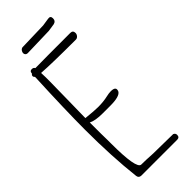

<svg xmlns="http://www.w3.org/2000/svg" viewBox="-275 -889 926 926"><g transform="rotate(-45 188.0 -426.5)"><path d="M76 -728Q72 -737 60 -737Q46 -737 46 -722Q46 -721 45 -721Q39 -716 39 -710Q39 -704 45 -699Q35 -476 35 -348Q35 -165 52 -17Q54 -1 70 0H313H315Q332 0 332 -17Q332 -28 321 -33Q199 -35 186 -35Q138 -38 108 -38Q77 -39 77 -213V-235Q76 -262 76 -357Q101 -344 152 -344H180H203Q267 -344 279 -365Q291 -392 254 -392Q241 -392 224 -388Q194 -381 158 -381Q132 -381 76 -387L78 -501Q80 -613 80 -632V-662Q79 -675 79 -692Q149 -687 311 -687Q320 -687 326.5 -694.5Q333 -702 333 -711Q333 -729 315 -729Q127 -729 76 -728ZM102 -805Q91 -805 87 -813Q83 -821 88 -831Q93 -841 103 -843H106L248 -847L288 -853Q306 -856 306 -838Q306 -820 291 -816Q290 -815 288 -815L248 -809H246Z"/></g></svg>

Font: Neythal
Style: Regular
Weight: 400
Designer: Tharique Azeez
Foundry: Tharique Azeez
Version: Version 0.44